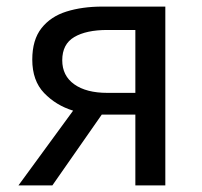

<svg xmlns="http://www.w3.org/2000/svg" viewBox="-20 -563 614 583"><path d="M391 0V-215H291H289L139 0H36L202 -227Q150 -243 114 -280.5Q78 -318 78 -382Q78 -442 106 -477.5Q134 -513 182 -528Q230 -543 291 -543H482V0ZM306 -281H391V-472H306Q242 -472 205.5 -450.5Q169 -429 169 -380Q169 -333 205.5 -307Q242 -281 306 -281Z"/></svg>

Font: Source Han Sans SC
Style: Regular
Weight: 400
Designer: Ryoko NISHIZUKA 西塚涼子 (kana, bopomofo & ideographs); Paul D. Hunt (Latin, Greek & Cyrillic); Sandoll Communications 산돌커뮤니
Foundry: Adobe
Version: Version 2.002;hotconv 1.0.116;makeotfexe 2.5.65601; ttfautoh